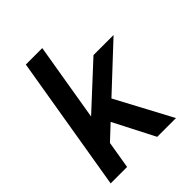

<svg xmlns="http://www.w3.org/2000/svg" viewBox="-197 -817 933 933"><g transform="rotate(-45 270.0 -350.0)"><path d="M20 0 137 -700H250L133 0ZM155 -140 96 -217 402 -500H540ZM340 0 207 -259 289 -337 469 0Z"/></g></svg>

Font: Figtree Light SemiBold
Style: Italic
Weight: 600
Italic angle: -9.5°
Version: Version 2.001;gftools[0.9.30]